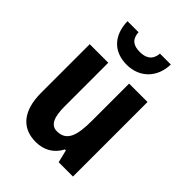

<svg xmlns="http://www.w3.org/2000/svg" viewBox="-224 -878 996 996"><g transform="rotate(45 274.0 -380.0)"><path d="M433 -770H353C349 -719 316 -702 273 -702C228 -702 199 -719 196 -770H115C118 -665 178 -607 272 -607C364 -607 431 -671 433 -770ZM485 -547H350V-275C350 -167 332 -107 260 -107C215 -107 197 -148 197 -228V-547H61V-190C61 -61 118 10 221 10C280 10 328 -16 356 -70H363L380 0H485Z"/></g></svg>

Font: Noto Sans Devanagari UI Condensed
Style: Bold
Weight: 700
Width: 3
Designer: Jelle Bosma - Monotype Design Team
Foundry: Monotype Imaging Inc.
Version: Version 2.004